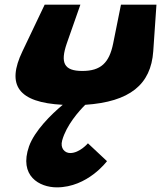

<svg xmlns="http://www.w3.org/2000/svg" viewBox="-20 -436 696 828"><path d="M105.2 195C60.6 323 150.1 372 225.1 372C358.1 372 441.4 259 441.4 259L359.2 182C359.2 182 323.7 224 282.7 224C259.7 224 238.8 204 248 170C266.1 104 320.4 43 347.6 16C539.5 3 630.9 -71 640.9 -215L654.7 -416H501.7L468.1 -249C451.2 -165 414.9 -130 334.9 -130C255.9 -130 239.2 -165 268.1 -249L326.7 -416H172.7L76.9 -215C6.6 -69 58.1 6 250.6 16C200.1 58 129.4 128 105.2 195Z"/></svg>

Font: Hussar Milosc
Style: Obl
Weight: 700
Foundry: Cannot Into Space Fonts
Version: Version 1.02